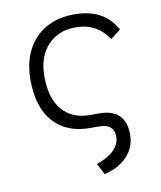

<svg xmlns="http://www.w3.org/2000/svg" viewBox="-85 -595 756 899"><g transform="rotate(-10 293.0 -146.0)"><path d="M340.3 234.4 312.5 181.2Q365.7 163.6 394.8 134.8Q423.8 106 423.8 71.3Q423.8 10.7 355.5 9.8H311.5Q198.2 9.8 136.2 -60.3Q74.2 -130.4 74.2 -259.8Q74.2 -341.8 105.2 -401.9Q136.2 -461.9 193.4 -494.6Q250.5 -527.3 329.1 -527.3Q470.7 -527.3 527.8 -419.9L479.5 -383.3Q425.3 -466.3 325.2 -466.3Q241.2 -466.3 191.2 -411.9Q141.1 -357.4 141.1 -264.6Q141.1 -161.6 188 -106Q234.9 -50.3 320.3 -50.3H364.3Q489.3 -49.3 489.3 71.3Q489.3 131.3 450.4 173.8Q411.6 216.3 340.3 234.4Z"/></g></svg>

Font: Cascadia Mono PL Light
Style: Regular
Weight: 300
Monospace: yes
Designer: Aaron Bell
Foundry: Saja Typeworks
Version: Version 2404.023; ttfautohint (v1.8.4)